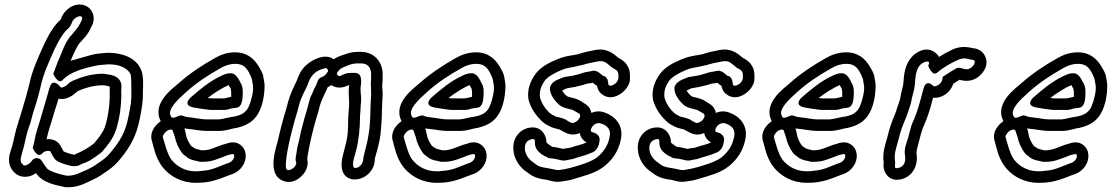

<svg xmlns="http://www.w3.org/2000/svg" viewBox="-20 -753 4841 833"><path d="M456 -377V-359C458 -306 449 -243 435 -202C426 -177 406 -152 387 -130C360 -109 341 -99 303 -82H299C283 -86 269 -90 256 -96C251 -104 247 -114 241 -123C227 -146 202 -151 182 -149C189 -184 202 -218 212 -254L217 -271C221 -286 229 -306 234 -325C268 -317 298 -340 314 -355L320 -359C350 -372 387 -383 426 -383C437 -383 452 -379 456 -377ZM165 -89C174 -100 196 -100 198 -97C204 -87 213 -63 227 -55C244 -45 262 -40 281 -35C287 -33 293 -32 299 -32H304C321 -32 329 -39 333 -41C346 -46 363 -51 381 -64C395 -73 409 -83 420 -92L424 -96C443 -118 469 -148 482 -186C499 -235 508 -301 506 -359C506 -363 508 -380 506 -389C497 -428 453 -429 442 -431C433 -433 432 -433 426 -433C377 -433 333 -419 299 -404C295 -403 291 -400 291 -400C278 -395 276 -386 263 -379C247 -370 243 -373 240 -378C240 -378 208 -419 195 -372C194 -368 192 -364 191 -359L184 -334C180 -319 174 -300 169 -283L164 -266C156 -235 144 -203 135 -168C135 -167 134 -166 134 -165C132 -150 126 -125 122 -111C122 -111 142 -62 165 -89ZM286 -489C300 -520 314 -555 328 -569C328 -569 330 -570 330 -571C343 -586 358 -599 371 -626L378 -640C398 -676 381 -721 343 -731C298 -743 262 -708 250 -684L244 -670C242 -667 239 -664 229 -654C204 -626 187 -594 171 -560C147 -506 120 -451 106 -383L93 -334C89 -320 83 -300 78 -283L73 -266C69 -250 63 -237 58 -217C47 -187 42 -154 35 -127L31 -113C26 -95 6 -55 32 -17C38 -8 55 13 85 14C105 15 121 9 136 -2C141 4 147 13 155 19C183 42 224 51 259 58C260 58 262 59 263 59C315 63 349 42 378 29C406 17 427 1 448 -13C472 -30 487 -45 504 -66C543 -114 572 -162 587 -240C595 -285 601 -309 600 -358C601 -385 604 -424 591 -453C569 -503 509 -524 450 -524C435 -524 408 -520 403 -520C388 -520 288 -489 286 -489ZM406 -470C420 -471 443 -474 450 -474C501 -474 533 -457 546 -432C551 -419 549 -387 550 -358C551 -314 547 -296 538 -250C525 -181 502 -143 465 -98C449 -78 441 -70 420 -55C399 -40 379 -26 358 -17C323 -2 303 11 268 9C234 2 204 -7 186 -20C181 -25 169 -42 161 -55C157 -62 149 -67 140 -67H139C130 -67 122 -62 118 -55C111 -44 97 -35 86 -35C81 -35 83 -35 73 -46C66 -58 71 -72 79 -101L83 -115C91 -146 96 -177 105 -200C111 -215 116 -234 121 -254L126 -271C130 -284 137 -304 142 -322L155 -371V-372C167 -432 193 -486 217 -540C233 -573 248 -600 266 -620C270 -624 282 -632 289 -648L295 -662C303 -675 321 -685 331 -682C335 -681 340 -677 334 -664L327 -650C317 -632 308 -622 293 -604C265 -576 253 -537 241 -509C229 -484 220 -454 211 -433C211 -433 232 -384 252 -406C285 -441 340 -457 406 -470Z M743 -245C723 -238 724 -245 721 -250C705 -278 751 -321 787 -353C831 -393 881 -426 936 -457C955 -468 976 -476 1000 -476C1033 -476 1046 -463 1060 -439C1067 -425 1070 -418 1073 -409C1075 -396 1077 -386 1078 -379V-365C1076 -335 1063 -293 1052 -278C1039 -261 1025 -254 1000 -248C969 -244 950 -237 930 -235H877C857 -235 840 -239 818 -242C799 -244 782 -246 775 -250C763 -256 752 -248 743 -245ZM881 -328C908 -349 941 -370 972 -384C974 -380 977 -375 981 -368C982 -366 982 -361 983 -352V-341V-333C976 -332 955 -326 952 -326H901C892 -326 888 -327 881 -328ZM818 -287C839 -283 865 -279 884 -277C891 -276 895 -276 901 -276H952C966 -276 977 -281 981 -282C991 -284 999 -284 1008 -286C1029 -290 1032 -319 1033 -339C1033 -345 1034 -354 1033 -359C1033 -360 1034 -377 1024 -393C1019 -402 1006 -435 983 -435H976C962 -435 944 -426 942 -425C889 -401 845 -363 807 -330C807 -330 770 -297 818 -287ZM691 -171C699 -184 715 -194 726 -190C730 -189 727 -190 738 -161C744 -132 756 -108 770 -89C774 -84 780 -79 785 -76L795 -68C808 -59 826 -56 837 -54C843 -52 845 -51 851 -51H863C901 -51 929 -66 948 -72C952 -73 959 -77 965 -79L976 -82C986 -85 991 -85 993 -84C995 -83 1000 -74 991 -61C986 -53 979 -49 972 -46L960 -42C921 -27 899 -15 859 -12C851 -11 842 -10 839 -10H827C784 -10 751 -30 730 -53C713 -71 704 -98 695 -129L687 -156C686 -159 686 -163 691 -171ZM780 -196C791 -194 802 -193 812 -192C829 -190 851 -185 877 -185H931C963 -185 985 -196 1007 -198C1008 -198 1009 -199 1010 -199C1043 -207 1071 -220 1092 -248C1117 -282 1127 -331 1128 -380C1128 -395 1124 -407 1123 -417C1121 -436 1109 -453 1103 -464C1084 -496 1054 -526 1000 -526C964 -526 935 -514 912 -501C855 -469 801 -433 753 -390C733 -372 637 -306 677 -228V-227C653 -211 628 -179 639 -142L646 -116C654 -82 669 -45 693 -19C721 12 768 40 827 40H839C896 40 938 21 977 6L989 2C1007 -5 1021 -16 1032 -32C1053 -62 1052 -105 1021 -126C1004 -138 982 -138 960 -129L948 -126C920 -117 891 -101 863 -101H853C842 -105 829 -106 824 -110L812 -118C811 -119 811 -118 809 -120C799 -134 789 -152 786 -172C785 -180 784 -184 780 -196Z M1640 -339V-340V-353C1640 -359 1639 -371 1638 -381C1638 -389 1640 -394 1640 -404V-422C1644 -480 1606 -528 1546 -528H1533C1510 -528 1491 -523 1473 -516L1463 -513C1452 -509 1440 -504 1428 -496C1389 -524 1333 -493 1308 -470C1286 -450 1276 -427 1267 -402C1255 -377 1239 -345 1230 -311L1220 -274C1218 -265 1214 -256 1211 -244L1201 -207C1195 -183 1191 -169 1186 -145C1182 -123 1133 1 1207 31C1253 50 1290 14 1303 -7C1315 -27 1317 -46 1313 -64L1315 -79C1321 -116 1331 -161 1340 -195L1350 -232C1352 -241 1356 -251 1359 -262L1369 -299C1371 -306 1377 -320 1378 -323L1387 -343C1391 -351 1398 -364 1402 -375C1406 -377 1413 -380 1418 -384C1421 -382 1423 -380 1426 -379C1456 -365 1481 -379 1495 -384C1491 -355 1494 -337 1495 -301C1492 -268 1490 -235 1490 -202C1490 -171 1484 -140 1476 -112L1467 -76C1459 -46 1454 11 1504 24C1514 26 1524 26 1534 24C1573 17 1606 -18 1606 -62V-64L1616 -100C1624 -129 1631 -160 1633 -193L1635 -221C1636 -238 1637 -253 1637 -271C1637 -292 1639 -317 1640 -339ZM1441 -435C1451 -451 1459 -458 1479 -465L1491 -470C1504 -475 1517 -478 1533 -478H1546C1576 -478 1592 -460 1590 -424V-407C1588 -394 1590 -368 1590 -354V-340C1589 -320 1587 -294 1587 -271C1587 -254 1586 -240 1585 -223L1583 -196C1579 -165 1574 -138 1567 -112L1558 -76C1557 -72 1556 -65 1556 -61C1555 -43 1537 -20 1516 -25C1516 -25 1507 -33 1515 -64L1525 -100C1536 -141 1542 -195 1542 -249C1544 -268 1544 -283 1545 -297C1547 -312 1548 -328 1545 -349C1545 -359 1544 -365 1544 -371C1546 -383 1549 -400 1545 -418C1542 -430 1531 -437 1520 -437H1508C1463 -437 1461 -418 1448 -424C1442 -427 1444 -431 1441 -435ZM1404 -445C1396 -431 1386 -421 1375 -418C1368 -416 1362 -410 1359 -403L1353 -387C1349 -377 1346 -373 1342 -365L1334 -346C1326 -331 1323 -320 1321 -311L1311 -274C1309 -266 1305 -256 1302 -244L1292 -207C1284 -179 1280 -151 1273 -126C1269 -110 1268 -103 1266 -87L1263 -71V-66C1262 -63 1262 -59 1263 -56C1266 -43 1267 -43 1261 -33C1253 -21 1236 -12 1226 -16C1207 -24 1239 -159 1249 -195L1259 -232C1261 -241 1265 -250 1268 -262L1278 -299C1285 -327 1300 -354 1313 -381C1313 -382 1314 -383 1314 -384C1322 -407 1327 -418 1342 -433C1357 -447 1367 -450 1383 -455C1403 -461 1399 -453 1404 -445Z M1788 -245C1768 -238 1769 -245 1766 -250C1750 -278 1796 -321 1832 -353C1876 -393 1926 -426 1981 -457C2000 -468 2021 -476 2045 -476C2078 -476 2091 -463 2105 -439C2112 -425 2115 -418 2118 -409C2120 -396 2122 -386 2123 -379V-365C2121 -335 2108 -293 2097 -278C2084 -261 2070 -254 2045 -248C2014 -244 1995 -237 1975 -235H1922C1902 -235 1885 -239 1863 -242C1844 -244 1827 -246 1820 -250C1808 -256 1797 -248 1788 -245ZM1926 -328C1953 -349 1986 -370 2017 -384C2019 -380 2022 -375 2026 -368C2027 -366 2027 -361 2028 -352V-341V-333C2021 -332 2000 -326 1997 -326H1946C1937 -326 1933 -327 1926 -328ZM1863 -287C1884 -283 1910 -279 1929 -277C1936 -276 1940 -276 1946 -276H1997C2011 -276 2022 -281 2026 -282C2036 -284 2044 -284 2053 -286C2074 -290 2077 -319 2078 -339C2078 -345 2079 -354 2078 -359C2078 -360 2079 -377 2069 -393C2064 -402 2051 -435 2028 -435H2021C2007 -435 1989 -426 1987 -425C1934 -401 1890 -363 1852 -330C1852 -330 1815 -297 1863 -287ZM1736 -171C1744 -184 1760 -194 1771 -190C1775 -189 1772 -190 1783 -161C1789 -132 1801 -108 1815 -89C1819 -84 1825 -79 1830 -76L1840 -68C1853 -59 1871 -56 1882 -54C1888 -52 1890 -51 1896 -51H1908C1946 -51 1974 -66 1993 -72C1997 -73 2004 -77 2010 -79L2021 -82C2031 -85 2036 -85 2038 -84C2040 -83 2045 -74 2036 -61C2031 -53 2024 -49 2017 -46L2005 -42C1966 -27 1944 -15 1904 -12C1896 -11 1887 -10 1884 -10H1872C1829 -10 1796 -30 1775 -53C1758 -71 1749 -98 1740 -129L1732 -156C1731 -159 1731 -163 1736 -171ZM1825 -196C1836 -194 1847 -193 1857 -192C1874 -190 1896 -185 1922 -185H1976C2008 -185 2030 -196 2052 -198C2053 -198 2054 -199 2055 -199C2088 -207 2116 -220 2137 -248C2162 -282 2172 -331 2173 -380C2173 -395 2169 -407 2168 -417C2166 -436 2154 -453 2148 -464C2129 -496 2099 -526 2045 -526C2009 -526 1980 -514 1957 -501C1900 -469 1846 -433 1798 -390C1778 -372 1682 -306 1722 -228V-227C1698 -211 1673 -179 1684 -142L1691 -116C1699 -82 1714 -45 1738 -19C1766 12 1813 40 1872 40H1884C1941 40 1983 21 2022 6L2034 2C2052 -5 2066 -16 2077 -32C2098 -62 2097 -105 2066 -126C2049 -138 2027 -138 2005 -129L1993 -126C1965 -117 1936 -101 1908 -101H1898C1887 -105 1874 -106 1869 -110L1857 -118C1856 -119 1856 -118 1854 -120C1844 -134 1834 -152 1831 -172C1830 -180 1829 -184 1825 -196Z M2713 -410C2713 -427 2715 -447 2702 -468C2691 -487 2674 -496 2663 -502C2643 -518 2615 -546 2562 -536C2537 -531 2514 -527 2489 -518L2474 -515C2449 -511 2426 -508 2398 -496C2366 -483 2324 -463 2301 -429C2284 -404 2265 -367 2273 -320C2273 -319 2274 -318 2274 -317C2285 -279 2307 -250 2331 -227C2346 -213 2359 -208 2371 -202C2383 -196 2404 -193 2408 -191C2416 -186 2427 -181 2434 -177C2457 -166 2478 -168 2495 -176C2498 -160 2507 -145 2525 -135C2507 -126 2482 -122 2454 -112C2443 -111 2431 -109 2423 -107C2412 -110 2395 -114 2376 -116C2367 -122 2355 -130 2351 -134V-139C2349 -171 2326 -203 2286 -200C2240 -197 2205 -159 2207 -109C2208 -62 2237 -24 2268 -5C2290 13 2314 23 2352 27C2365 29 2385 40 2419 34C2434 32 2454 29 2471 23C2516 9 2563 -1 2601 -31C2635 -58 2664 -96 2674 -150C2686 -210 2647 -249 2608 -263C2585 -273 2564 -271 2546 -263C2543 -279 2534 -294 2516 -304C2507 -309 2496 -319 2477 -325C2465 -329 2444 -333 2441 -335C2431 -342 2423 -353 2419 -360C2425 -363 2432 -367 2440 -370C2462 -373 2486 -378 2508 -384L2527 -390C2530 -391 2537 -391 2542 -392L2552 -394C2561 -386 2562 -386 2570 -381C2572 -368 2578 -356 2588 -347C2626 -314 2671 -339 2692 -363C2703 -375 2713 -392 2713 -410ZM2619 -392C2619 -392 2616 -406 2616 -407C2607 -426 2598 -423 2596 -424C2591 -428 2571 -449 2553 -446L2533 -442C2525 -441 2520 -440 2513 -438L2494 -432C2475 -426 2451 -422 2430 -419C2428 -419 2425 -418 2423 -417C2403 -408 2374 -402 2366 -374C2365 -350 2377 -333 2379 -330C2387 -316 2398 -306 2404 -300C2417 -286 2449 -280 2462 -277C2470 -274 2479 -267 2493 -260C2496 -258 2501 -250 2491 -236C2482 -224 2466 -216 2457 -221C2448 -225 2440 -230 2433 -235C2417 -242 2397 -246 2392 -247C2377 -255 2373 -256 2365 -263C2345 -281 2331 -303 2323 -329C2319 -358 2328 -380 2342 -401C2354 -419 2386 -437 2418 -450C2438 -459 2455 -459 2484 -466L2501 -470H2504C2523 -477 2546 -481 2571 -486C2602 -492 2608 -482 2633 -462C2634 -461 2636 -459 2637 -459C2660 -446 2664 -446 2663 -412C2662 -409 2660 -402 2655 -396C2640 -379 2617 -375 2619 -392ZM2468 -64C2488 -72 2517 -77 2543 -89C2579 -99 2580 -138 2581 -142C2583 -149 2581 -157 2577 -163C2566 -178 2550 -179 2548 -180C2545 -181 2539 -186 2548 -201C2556 -215 2575 -223 2588 -217C2589 -217 2590 -216 2591 -216C2614 -208 2632 -191 2625 -160C2618 -120 2597 -92 2570 -70C2550 -55 2523 -45 2490 -35C2468 -28 2440 -20 2411 -16C2393 -13 2385 -19 2358 -23C2326 -28 2317 -30 2298 -45C2297 -46 2296 -48 2295 -48C2276 -59 2257 -83 2257 -110C2257 -130 2266 -143 2283 -148C2298 -152 2299 -150 2301 -138C2296 -92 2352 -72 2352 -72C2356 -68 2363 -66 2368 -66C2380 -66 2401 -61 2418 -57C2431 -54 2452 -62 2459 -62C2462 -62 2466 -63 2468 -64Z M3253 -410C3253 -427 3255 -447 3242 -468C3231 -487 3214 -496 3203 -502C3183 -518 3155 -546 3102 -536C3077 -531 3054 -527 3029 -518L3014 -515C2989 -511 2966 -508 2938 -496C2906 -483 2864 -463 2841 -429C2824 -404 2805 -367 2813 -320C2813 -319 2814 -318 2814 -317C2825 -279 2847 -250 2871 -227C2886 -213 2899 -208 2911 -202C2923 -196 2944 -193 2948 -191C2956 -186 2967 -181 2974 -177C2997 -166 3018 -168 3035 -176C3038 -160 3047 -145 3065 -135C3047 -126 3022 -122 2994 -112C2983 -111 2971 -109 2963 -107C2952 -110 2935 -114 2916 -116C2907 -122 2895 -130 2891 -134V-139C2889 -171 2866 -203 2826 -200C2780 -197 2745 -159 2747 -109C2748 -62 2777 -24 2808 -5C2830 13 2854 23 2892 27C2905 29 2925 40 2959 34C2974 32 2994 29 3011 23C3056 9 3103 -1 3141 -31C3175 -58 3204 -96 3214 -150C3226 -210 3187 -249 3148 -263C3125 -273 3104 -271 3086 -263C3083 -279 3074 -294 3056 -304C3047 -309 3036 -319 3017 -325C3005 -329 2984 -333 2981 -335C2971 -342 2963 -353 2959 -360C2965 -363 2972 -367 2980 -370C3002 -373 3026 -378 3048 -384L3067 -390C3070 -391 3077 -391 3082 -392L3092 -394C3101 -386 3102 -386 3110 -381C3112 -368 3118 -356 3128 -347C3166 -314 3211 -339 3232 -363C3243 -375 3253 -392 3253 -410ZM3159 -392C3159 -392 3156 -406 3156 -407C3147 -426 3138 -423 3136 -424C3131 -428 3111 -449 3093 -446L3073 -442C3065 -441 3060 -440 3053 -438L3034 -432C3015 -426 2991 -422 2970 -419C2968 -419 2965 -418 2963 -417C2943 -408 2914 -402 2906 -374C2905 -350 2917 -333 2919 -330C2927 -316 2938 -306 2944 -300C2957 -286 2989 -280 3002 -277C3010 -274 3019 -267 3033 -260C3036 -258 3041 -250 3031 -236C3022 -224 3006 -216 2997 -221C2988 -225 2980 -230 2973 -235C2957 -242 2937 -246 2932 -247C2917 -255 2913 -256 2905 -263C2885 -281 2871 -303 2863 -329C2859 -358 2868 -380 2882 -401C2894 -419 2926 -437 2958 -450C2978 -459 2995 -459 3024 -466L3041 -470H3044C3063 -477 3086 -481 3111 -486C3142 -492 3148 -482 3173 -462C3174 -461 3176 -459 3177 -459C3200 -446 3204 -446 3203 -412C3202 -409 3200 -402 3195 -396C3180 -379 3157 -375 3159 -392ZM3008 -64C3028 -72 3057 -77 3083 -89C3119 -99 3120 -138 3121 -142C3123 -149 3121 -157 3117 -163C3106 -178 3090 -179 3088 -180C3085 -181 3079 -186 3088 -201C3096 -215 3115 -223 3128 -217C3129 -217 3130 -216 3131 -216C3154 -208 3172 -191 3165 -160C3158 -120 3137 -92 3110 -70C3090 -55 3063 -45 3030 -35C3008 -28 2980 -20 2951 -16C2933 -13 2925 -19 2898 -23C2866 -28 2857 -30 2838 -45C2837 -46 2836 -48 2835 -48C2816 -59 2797 -83 2797 -110C2797 -130 2806 -143 2823 -148C2838 -152 2839 -150 2841 -138C2836 -92 2892 -72 2892 -72C2896 -68 2903 -66 2908 -66C2920 -66 2941 -61 2958 -57C2971 -54 2992 -62 2999 -62C3002 -62 3006 -63 3008 -64Z M3394 -245C3374 -238 3375 -245 3372 -250C3356 -278 3402 -321 3438 -353C3482 -393 3532 -426 3587 -457C3606 -468 3627 -476 3651 -476C3684 -476 3697 -463 3711 -439C3718 -425 3721 -418 3724 -409C3726 -396 3728 -386 3729 -379V-365C3727 -335 3714 -293 3703 -278C3690 -261 3676 -254 3651 -248C3620 -244 3601 -237 3581 -235H3528C3508 -235 3491 -239 3469 -242C3450 -244 3433 -246 3426 -250C3414 -256 3403 -248 3394 -245ZM3532 -328C3559 -349 3592 -370 3623 -384C3625 -380 3628 -375 3632 -368C3633 -366 3633 -361 3634 -352V-341V-333C3627 -332 3606 -326 3603 -326H3552C3543 -326 3539 -327 3532 -328ZM3469 -287C3490 -283 3516 -279 3535 -277C3542 -276 3546 -276 3552 -276H3603C3617 -276 3628 -281 3632 -282C3642 -284 3650 -284 3659 -286C3680 -290 3683 -319 3684 -339C3684 -345 3685 -354 3684 -359C3684 -360 3685 -377 3675 -393C3670 -402 3657 -435 3634 -435H3627C3613 -435 3595 -426 3593 -425C3540 -401 3496 -363 3458 -330C3458 -330 3421 -297 3469 -287ZM3342 -171C3350 -184 3366 -194 3377 -190C3381 -189 3378 -190 3389 -161C3395 -132 3407 -108 3421 -89C3425 -84 3431 -79 3436 -76L3446 -68C3459 -59 3477 -56 3488 -54C3494 -52 3496 -51 3502 -51H3514C3552 -51 3580 -66 3599 -72C3603 -73 3610 -77 3616 -79L3627 -82C3637 -85 3642 -85 3644 -84C3646 -83 3651 -74 3642 -61C3637 -53 3630 -49 3623 -46L3611 -42C3572 -27 3550 -15 3510 -12C3502 -11 3493 -10 3490 -10H3478C3435 -10 3402 -30 3381 -53C3364 -71 3355 -98 3346 -129L3338 -156C3337 -159 3337 -163 3342 -171ZM3431 -196C3442 -194 3453 -193 3463 -192C3480 -190 3502 -185 3528 -185H3582C3614 -185 3636 -196 3658 -198C3659 -198 3660 -199 3661 -199C3694 -207 3722 -220 3743 -248C3768 -282 3778 -331 3779 -380C3779 -395 3775 -407 3774 -417C3772 -436 3760 -453 3754 -464C3735 -496 3705 -526 3651 -526C3615 -526 3586 -514 3563 -501C3506 -469 3452 -433 3404 -390C3384 -372 3288 -306 3328 -228V-227C3304 -211 3279 -179 3290 -142L3297 -116C3305 -82 3320 -45 3344 -19C3372 12 3419 40 3478 40H3490C3547 40 3589 21 3628 6L3640 2C3658 -5 3672 -16 3683 -32C3704 -62 3703 -105 3672 -126C3655 -138 3633 -138 3611 -129L3599 -126C3571 -117 3542 -101 3514 -101H3504C3493 -105 3480 -106 3475 -110L3463 -118C3462 -119 3462 -118 3460 -120C3450 -134 3440 -152 3437 -172C3436 -180 3435 -184 3431 -196Z M4143 -407C4163 -401 4191 -398 4218 -415C4237 -427 4276 -465 4253 -511C4242 -533 4220 -543 4200 -544C4162 -554 4131 -549 4102 -533C4088 -526 4071 -517 4054 -506C4051 -512 4043 -521 4036 -526C3997 -555 3952 -525 3936 -506C3907 -474 3902 -435 3899 -389C3897 -374 3889 -350 3887 -334C3885 -316 3874 -294 3867 -268C3857 -244 3844 -212 3836 -182L3829 -155C3822 -128 3807 -91 3814 -47C3808 -10 3833 34 3883 26C3936 18 3966 -33 3956 -89C3956 -100 3963 -125 3968 -143L3975 -170C3980 -189 3983 -197 3991 -214C4008 -254 4017 -286 4028 -329C4037 -328 4050 -329 4061 -333C4086 -342 4107 -362 4116 -390C4124 -395 4133 -401 4143 -407ZM4072 -421C4067 -417 4070 -415 4069 -410C4067 -398 4056 -385 4044 -381C4033 -377 4031 -378 4028 -381C4028 -381 3999 -413 3987 -369L3984 -359C3972 -313 3961 -271 3945 -234C3935 -214 3932 -201 3927 -182L3920 -155C3916 -141 3901 -108 3906 -81C3913 -46 3897 -27 3875 -24C3865 -22 3862 -22 3863 -39C3864 -49 3864 -49 3863 -55C3858 -83 3868 -111 3877 -143L3884 -170C3891 -196 3903 -225 3914 -251C3914 -252 3915 -253 3915 -254C3920 -271 3932 -297 3936 -326C3940 -342 3947 -364 3949 -385C3952 -430 3956 -454 3973 -472C3985 -485 4023 -498 4007 -468C4007 -468 4025 -419 4046 -438C4066 -456 4098 -475 4125 -488C4145 -498 4161 -503 4181 -497C4190 -494 4189 -495 4197 -494C4208 -492 4206 -492 4208 -489C4212 -481 4204 -466 4191 -458C4178 -450 4171 -451 4148 -458C4142 -460 4133 -459 4128 -456C4114 -448 4091 -434 4072 -421Z M4399 -245C4379 -238 4380 -245 4377 -250C4361 -278 4407 -321 4443 -353C4487 -393 4537 -426 4592 -457C4611 -468 4632 -476 4656 -476C4689 -476 4702 -463 4716 -439C4723 -425 4726 -418 4729 -409C4731 -396 4733 -386 4734 -379V-365C4732 -335 4719 -293 4708 -278C4695 -261 4681 -254 4656 -248C4625 -244 4606 -237 4586 -235H4533C4513 -235 4496 -239 4474 -242C4455 -244 4438 -246 4431 -250C4419 -256 4408 -248 4399 -245ZM4537 -328C4564 -349 4597 -370 4628 -384C4630 -380 4633 -375 4637 -368C4638 -366 4638 -361 4639 -352V-341V-333C4632 -332 4611 -326 4608 -326H4557C4548 -326 4544 -327 4537 -328ZM4474 -287C4495 -283 4521 -279 4540 -277C4547 -276 4551 -276 4557 -276H4608C4622 -276 4633 -281 4637 -282C4647 -284 4655 -284 4664 -286C4685 -290 4688 -319 4689 -339C4689 -345 4690 -354 4689 -359C4689 -360 4690 -377 4680 -393C4675 -402 4662 -435 4639 -435H4632C4618 -435 4600 -426 4598 -425C4545 -401 4501 -363 4463 -330C4463 -330 4426 -297 4474 -287ZM4347 -171C4355 -184 4371 -194 4382 -190C4386 -189 4383 -190 4394 -161C4400 -132 4412 -108 4426 -89C4430 -84 4436 -79 4441 -76L4451 -68C4464 -59 4482 -56 4493 -54C4499 -52 4501 -51 4507 -51H4519C4557 -51 4585 -66 4604 -72C4608 -73 4615 -77 4621 -79L4632 -82C4642 -85 4647 -85 4649 -84C4651 -83 4656 -74 4647 -61C4642 -53 4635 -49 4628 -46L4616 -42C4577 -27 4555 -15 4515 -12C4507 -11 4498 -10 4495 -10H4483C4440 -10 4407 -30 4386 -53C4369 -71 4360 -98 4351 -129L4343 -156C4342 -159 4342 -163 4347 -171ZM4436 -196C4447 -194 4458 -193 4468 -192C4485 -190 4507 -185 4533 -185H4587C4619 -185 4641 -196 4663 -198C4664 -198 4665 -199 4666 -199C4699 -207 4727 -220 4748 -248C4773 -282 4783 -331 4784 -380C4784 -395 4780 -407 4779 -417C4777 -436 4765 -453 4759 -464C4740 -496 4710 -526 4656 -526C4620 -526 4591 -514 4568 -501C4511 -469 4457 -433 4409 -390C4389 -372 4293 -306 4333 -228V-227C4309 -211 4284 -179 4295 -142L4302 -116C4310 -82 4325 -45 4349 -19C4377 12 4424 40 4483 40H4495C4552 40 4594 21 4633 6L4645 2C4663 -5 4677 -16 4688 -32C4709 -62 4708 -105 4677 -126C4660 -138 4638 -138 4616 -129L4604 -126C4576 -117 4547 -101 4519 -101H4509C4498 -105 4485 -106 4480 -110L4468 -118C4467 -119 4467 -118 4465 -120C4455 -134 4445 -152 4442 -172C4441 -180 4440 -184 4436 -196Z"/></svg>

Font: Dictator
Style: Stencil
Weight: 500
Version: Version MIL.1277